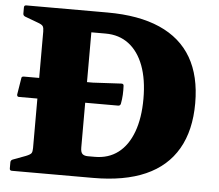

<svg xmlns="http://www.w3.org/2000/svg" viewBox="-53 -813 993 872"><g transform="rotate(5 443.5 -377.0)"><path d="M119 0V-754H337V-133Q337 -111 345.5 -103.5Q354 -96 370 -96H402Q464 -96 508 -129.5Q552 -163 575.5 -226.5Q599 -290 599 -378Q599 -466 575.5 -528.5Q552 -591 508 -624.5Q464 -658 402 -658H337V-754H402Q545 -754 641.5 -711.5Q738 -669 786.5 -585.5Q835 -502 835 -378Q835 -254 786 -169.5Q737 -85 641 -42.5Q545 0 402 0ZM22 -744Q22 -754 32 -754H337V-553H119V-643Q119 -659 114.5 -666.5Q110 -674 90 -681L31 -703Q22 -707 22 -716ZM32 0Q22 0 22 -10V-38Q22 -47 31 -51L90 -73Q110 -81 114.5 -88Q119 -95 119 -111V-201H337V0ZM35 -337Q26 -337 26 -347L38 -421Q38 -431 49 -431H364L494 -438Q504 -438 504 -428Q505 -408 504 -388Q503 -368 499 -347Q497 -337 487 -337Z"/></g></svg>

Font: Hahmlet Black
Style: Regular
Weight: 900
Version: Version 1.002